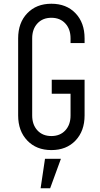

<svg xmlns="http://www.w3.org/2000/svg" viewBox="-20 -786 536 1026"><path d="M254.5 16Q174.5 16 125.8 -35Q77 -86 77 -169V-581Q77 -664.5 125.8 -715.2Q174.5 -766 254.5 -766Q335 -766 383.5 -715.2Q432 -664.5 432 -581V-556H357V-581Q357 -630.5 329 -660.8Q301 -691 254.5 -691Q208 -691 180 -660.8Q152 -630.5 152 -581V-169Q152 -119.5 180 -89.2Q208 -59 254.5 -59Q301 -59 329 -89.2Q357 -119.5 357 -169V-285H256.5V-360H432V-169Q432 -86 383.5 -35Q335 16 254.5 16ZM197 220 220.5 62.5H305.5L248 220Z"/></svg>

Font: Mohave
Style: Regular
Weight: 400
Designer: Gumpita Rahayu
Foundry: Tokotype
Version: Version 2.003; ttfautohint (v1.8.3)